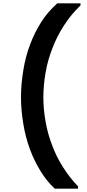

<svg xmlns="http://www.w3.org/2000/svg" viewBox="-20 -944 525 1161"><path d="M311 196.8Q262.2 151.4 224.1 88.9Q185.1 24.9 160.2 -43.9Q133.8 -115.7 121.1 -193.8Q106.9 -279.8 106.9 -356Q106.9 -432.6 121.1 -520Q134.8 -605 162.1 -674.8Q188 -745.1 230 -812Q268.6 -872.1 326.2 -923.8H466.8V-911.1Q411.1 -858.4 368.2 -792Q325.7 -727.5 297.9 -654.8Q269 -582 255.9 -506.8Q242.2 -427.7 242.2 -356Q242.2 -283.2 255.9 -207Q269.5 -130.9 295.9 -64Q321.3 4.9 361.8 67.9Q401.9 131.3 452.1 183.1V196.8Z"/></svg>

Font: PoppinsZ SemiBold
Style: Regular
Weight: 600
Designer: Ninad Kale (Devanagari), Jonny Pinhorn (Latin)
Foundry: Indian Type Foundry
Version: Version 3.002;FEAKit 1.0